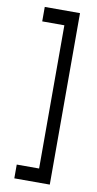

<svg xmlns="http://www.w3.org/2000/svg" viewBox="-87 -709 424 837"><g transform="rotate(10 125.0 -290.5)"><path d="M197 89H40V28H139V-606H41V-670H197Z"/></g></svg>

Font: Inconsolata UltraCondensed Medium
Style: Regular
Weight: 500
Width: 1
Monospace: yes
Designer: Raph Levien, Cyreal, Brenton Simpson
Foundry: Raph Levien, Cyreal, Google
Version: Version 3.001; ttfautohint (v1.8.2.53-6de2)